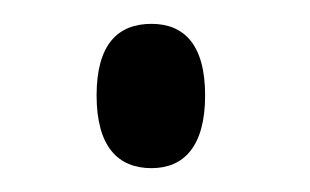

<svg xmlns="http://www.w3.org/2000/svg" viewBox="-20 -134 260 161"><path d="M107 7C134 7 152 -11 152 -54C152 -97 134 -114 107 -114C79 -114 61 -97 61 -54C61 -11 79 7 107 7Z"/></svg>

Font: Noto Serif Display Condensed
Style: Regular
Weight: 400
Width: 3
Designer: Monotype Design Team
Foundry: Monotype Imaging Inc.
Version: Version 2.009